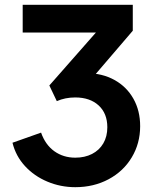

<svg xmlns="http://www.w3.org/2000/svg" viewBox="-20 -765 651 797"><path d="M31.8 -172.5 150.5 -214.5Q168.2 -164 205.6 -137.2Q243 -110.5 292.5 -110.5Q332 -110.5 362 -125.9Q392 -141.2 408.8 -169.8Q425.5 -198.2 425.5 -236.8Q425.5 -294.2 389.4 -327.4Q353.2 -360.5 292.2 -360.5Q250.8 -360.5 215.8 -345.2L184.8 -410.2L378.2 -630H74.2V-745H531.2V-637.5L337.2 -411L338.5 -461.5Q404.8 -461 455.2 -433Q505.8 -405 533.8 -355.2Q561.8 -305.5 561.8 -241.2Q561.8 -170 527.1 -112Q492.5 -54 430.9 -21Q369.2 12 292.5 12Q231.5 12 176.8 -11Q122 -34 83.8 -75.5Q45.5 -117 31.8 -172.5Z"/></svg>

Font: Trafiko Sans Variable
Style: Regular
Weight: 400
Designer: Gumpita Rahayu / Trafiko
Foundry: Tokotype / Trafiko
Version: Version 0.001;FEAKit 1.0